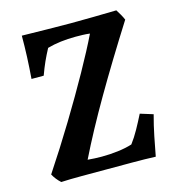

<svg xmlns="http://www.w3.org/2000/svg" viewBox="-100 -748 779 836"><g transform="rotate(-15 289.5 -330.0)"><path d="M74 0Q53 -19 40 -43Q107 -144 168.5 -245.5Q230 -347 280 -436.5Q330 -526 362 -592Q346 -594 330 -594.5Q314 -595 298 -595Q263 -595 230.5 -591Q198 -587 170 -579Q155 -551 143.5 -525.5Q132 -500 120 -467H65Q69 -517 71 -564.5Q73 -612 73 -660Q138 -659 190 -658Q242 -657 293 -657Q345 -657 396 -658Q447 -659 499 -660Q506 -649 513.5 -636Q521 -623 526 -611Q424 -450 345.5 -315Q267 -180 210 -64Q242 -61 273 -61Q310 -61 346.5 -65.5Q383 -70 411 -79Q430 -104 447.5 -135.5Q465 -167 481 -199L539 -181Q526 -133 517 -88Q508 -43 500 0Q452 -2 394.5 -2Q337 -2 280 -2Q220 -2 166.5 -2Q113 -2 74 0Z"/></g></svg>

Font: Ruwudu SemiBold
Style: Regular
Weight: 600
Designer: Becca Hirsbrunner Spalinger
Foundry: SIL International
Version: Version 3.000